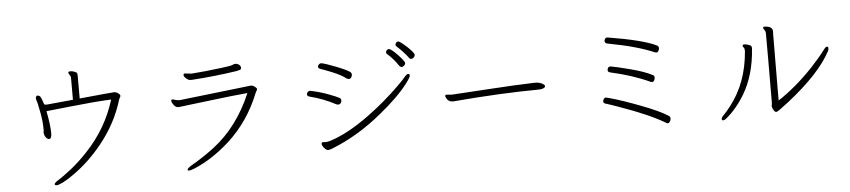

<svg xmlns="http://www.w3.org/2000/svg" viewBox="-46 -1041 6091 1376"><g transform="rotate(-5 3000.0 -352.5)"><path d="M220 -583Q224 -598 231.5 -598Q239 -598 248 -594Q257 -590 276 -531Q284 -528 292 -528H296L484 -546V-705Q484 -715 476 -725Q468 -735 468 -742V-744Q469 -751 485 -751Q501 -751 517 -743Q529 -739 531 -731.5Q533 -724 533 -714V-551Q767 -574 782 -574Q797 -574 811 -564Q825 -554 825 -547Q825 -540 822.5 -535.5Q820 -531 818 -527.5Q816 -524 814 -519Q764 -351 648 -208Q554 -92 444 -14Q397 20 363 37Q329 54 315 54Q301 54 301 45Q301 36 332.5 16.5Q364 -3 422.5 -48.5Q481 -94 545 -162Q694 -319 757 -524Q630 -518 462 -499.5Q294 -481 288 -481Q308 -381 308 -320Q308 -285 293 -281H289Q278 -281 267.5 -294Q257 -307 254 -327L256 -348V-351Q256 -409 245 -468Q234 -527 230.5 -540Q227 -553 223.5 -563.5Q220 -574 220 -583Z M1664 -648Q1513 -625 1347 -614H1337Q1320 -614 1304.5 -628.5Q1289 -643 1289 -653.5Q1289 -664 1298 -664L1344 -659H1352Q1360 -660 1386.5 -662Q1413 -664 1448.5 -667.5Q1484 -671 1557.5 -680Q1631 -689 1641.5 -694Q1652 -699 1656.5 -700Q1661 -701 1670.5 -701Q1680 -701 1691.5 -692.5Q1703 -684 1704 -671.5Q1705 -659 1695.5 -655.5Q1686 -652 1664 -648ZM1249 -477 1763 -536Q1781 -536 1798 -519Q1805 -513 1805 -508Q1805 -503 1801 -496.5Q1797 -490 1793 -482Q1715 -284 1564 -146Q1440 -34 1308 21Q1302 23 1289.5 27.5Q1277 32 1268 32Q1259 32 1259 26Q1259 14 1294 -6Q1378 -54 1458 -115Q1634 -250 1734 -485Q1614 -474 1507 -460.5Q1400 -447 1332.5 -439.5Q1265 -432 1254 -430Q1243 -428 1238 -428H1230Q1209 -428 1192 -458Q1185 -470 1185 -477.5Q1185 -485 1193 -486H1195Q1203 -486 1213.5 -481.5Q1224 -477 1245 -477Z M2910 -635Q2879 -678 2826 -726Q2821 -730 2821 -737.5Q2821 -745 2827.5 -752Q2834 -759 2841.5 -759Q2849 -759 2866 -746Q2883 -733 2903 -714.5Q2923 -696 2937.5 -679Q2952 -662 2952 -653Q2952 -644 2944 -635.5Q2936 -627 2925.5 -627Q2915 -627 2910 -635ZM2879 -600Q2879 -593 2870.5 -584Q2862 -575 2852.5 -575Q2843 -575 2836 -583Q2795 -644 2754 -677Q2749 -682 2749 -689.5Q2749 -697 2755.5 -704Q2762 -711 2770 -711Q2786 -711 2832.5 -662.5Q2879 -614 2879 -600ZM2279 -652Q2307 -647 2380.5 -618.5Q2454 -590 2480 -572Q2491 -564 2491 -552Q2491 -540 2484 -531Q2477 -522 2468.5 -522Q2460 -522 2452 -527Q2415 -555 2355 -579.5Q2295 -604 2274.5 -610Q2254 -616 2254 -629Q2254 -637 2261.5 -644.5Q2269 -652 2279 -652ZM2258 -86H2263Q2270 -86 2276.5 -87.5Q2283 -89 2292 -91Q2423 -131 2582 -248Q2705 -338 2810 -442Q2852 -483 2867 -502Q2882 -521 2893 -521Q2904 -521 2904 -509Q2904 -497 2875 -458Q2803 -362 2664 -250Q2495 -111 2306 -36Q2287 -28 2274.5 -28Q2262 -28 2247 -46Q2232 -64 2232 -76Q2232 -88 2243.5 -87Q2255 -86 2258 -86ZM2182 -462Q2248 -449 2309.5 -426Q2371 -403 2386 -394Q2400 -387 2400 -374.5Q2400 -362 2393 -354Q2386 -346 2377 -346Q2368 -346 2362 -349Q2274 -396 2175 -421Q2158 -425 2158 -439Q2158 -447 2165 -454.5Q2172 -462 2182 -462Z M3155 -349 3190 -346H3194Q3334 -354 3484.5 -364Q3635 -374 3787 -379H3790Q3822 -379 3840.5 -370Q3859 -361 3862 -353L3863 -349Q3863 -339 3848.5 -333.5Q3834 -328 3821 -328Q3543 -326 3213 -298Q3207 -297 3202 -297H3193Q3163 -297 3149 -326Q3144 -336 3144 -340Q3144 -349 3155 -349Z M4339 -657Q4591 -616 4687 -569Q4700 -563 4700 -550Q4700 -537 4694 -528Q4688 -519 4681.5 -519Q4675 -519 4669 -521Q4548 -574 4333 -614Q4316 -618 4316 -634Q4316 -642 4321.5 -649.5Q4327 -657 4336 -657ZM4344 -448Q4381 -442 4482 -416Q4583 -390 4640 -360Q4651 -355 4651 -342Q4651 -329 4645 -320Q4639 -311 4632.5 -311Q4626 -311 4620 -313Q4495 -371 4336 -406Q4320 -410 4320 -422Q4320 -448 4341 -448ZM4708 -9Q4593 -79 4378 -154Q4323 -174 4284 -186Q4269 -190 4269 -201.5Q4269 -213 4275 -221Q4281 -229 4287 -229Q4293 -229 4322 -221Q4400 -200 4533 -149.5Q4666 -99 4728 -59Q4739 -52 4739 -39.5Q4739 -27 4732 -17Q4725 -7 4718 -7Q4711 -7 4708 -9Z M5464 -636Q5525 -636 5525 -596L5524 -574V-538L5523 -367L5522 -169V-100Q5648 -182 5774 -314Q5834 -378 5880 -439Q5891 -454 5900.5 -454Q5910 -454 5910 -443Q5910 -432 5905 -422Q5822 -265 5587 -81Q5509 -20 5499.5 -20Q5490 -20 5483.5 -29Q5477 -38 5473 -48.5Q5469 -59 5469 -61V-64L5472 -90L5473 -384V-583Q5473 -603 5465 -611.5Q5457 -620 5457 -628V-629Q5457 -636 5464 -636ZM5364 -486Q5351 -298 5271 -164Q5211 -64 5133 -1Q5122 7 5113 7Q5104 7 5104 -4Q5104 -15 5121.5 -31.5Q5139 -48 5170 -88Q5294 -245 5312 -473V-477Q5312 -494 5305.5 -500Q5299 -506 5299 -511.5Q5299 -517 5300.5 -519.5Q5302 -522 5312.5 -522Q5323 -522 5338.5 -517Q5354 -512 5359 -507.5Q5364 -503 5364 -492Z"/></g></svg>

Font: LXGW WenKai Light
Style: Regular
Weight: 300
Designer: LXGW / Fontworks Inc.
Foundry: LXGW / Fontworks Inc.
Version: Version 1.501; October 10, 2024